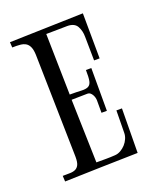

<svg xmlns="http://www.w3.org/2000/svg" viewBox="-93 -613 452 556"><g transform="rotate(-20 133.0 -335.0)"><path d="M111.8 -347.2Q133.8 -347.2 147.7 -346.4Q161.6 -345.7 168.9 -349.6Q176.3 -353.5 178.5 -364.3Q180.7 -375 180.2 -397.9H196.8V-266.1H180.2V-304.2Q180.2 -308.1 179 -313Q177.7 -317.9 175.3 -322Q172.9 -326.2 169.4 -329.1Q166 -332 161.1 -332L111.8 -331.1L117.2 -136.2Q132.3 -136.2 146.5 -136.2Q160.6 -136.2 174.8 -137.2Q184.1 -137.7 192.6 -142.6Q201.2 -147.5 207.8 -154.8Q214.4 -162.1 218.3 -171.1Q222.2 -180.2 222.2 -189L223.1 -257.8H240.2L238.8 -121.1Q182.6 -120.1 126 -118.4Q69.3 -116.7 13.2 -115.2L12.2 -132.8Q24.9 -132.8 34.9 -133.1Q44.9 -133.3 51.8 -136.7Q58.6 -140.1 62.3 -147.9Q65.9 -155.8 65.9 -170.9V-173.8L59.1 -488.8Q58.6 -503.9 54.7 -512.9Q50.8 -522 43.7 -526.4Q36.6 -530.8 26.1 -531.7Q15.6 -532.7 2 -532.2L1 -548.8L228 -555.2L229 -416H211.9L210.9 -488.8Q210.9 -507.8 202.9 -522Q194.8 -536.1 172.9 -536.1Q156.2 -536.1 140.4 -535.6Q124.5 -535.2 107.9 -535.2Z"/></g></svg>

Font: Bigelow Rules
Style: Regular
Weight: 400
Designer: Astigmatic (AOETI)
Foundry: Astigmatic (AOETI)
Version: Version 1.001